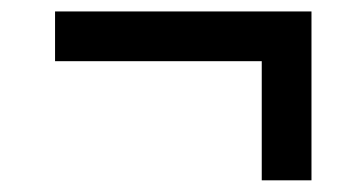

<svg xmlns="http://www.w3.org/2000/svg" viewBox="-20 -471 626 332"><path d="M75.2 -451.2H518.6V-159.2H432.6V-365.2H75.2Z"/></svg>

Font: Thabit-Bold
Style: Bold
Weight: 700
Designer: Regenerated by Nadim Shaikli
Foundry: MAK Alagha
Version: 0.01